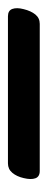

<svg xmlns="http://www.w3.org/2000/svg" viewBox="109 -130 120 483"><g transform="rotate(90 169.5 112.0)"><path d="M-49.5 113Q-45 94.5 -36 83.5Q-27 72.5 -12.5 72.5H357.5Q372 72.5 376 83.5Q380 94.5 375.5 113Q371.5 130.5 362.2 141.5Q353 152.5 338.5 152.5H-31.5Q-46 152.5 -50 141.5Q-54 130.5 -49.5 113Z"/></g></svg>

Font: Fraunces 144pt SuperSoft SemiBold
Style: Italic
Weight: 600
Italic angle: -16°
Version: Version 1.000;[b76b70a41]